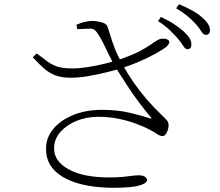

<svg xmlns="http://www.w3.org/2000/svg" viewBox="-20 -844 1040 909"><path d="M867 -611Q857 -611 847 -627.5Q837 -644 820 -664Q804 -682 782 -703Q760 -724 728 -744L742 -764Q780 -746 806 -728.5Q832 -711 850 -695Q869 -677 877.5 -663Q886 -649 886 -633Q886 -622 881 -616.5Q876 -611 867 -611ZM515 45Q456 45 399.5 35.5Q343 26 297.5 4.5Q252 -17 225 -52.5Q198 -88 198 -140Q198 -193 233 -234.5Q268 -276 328 -300Q388 -324 462 -324Q536 -324 594.5 -310Q653 -296 689 -284Q702 -280 694 -289Q664 -324 635.5 -362.5Q607 -401 580 -442.5Q553 -484 526 -527Q509 -557 495 -586Q481 -615 468 -641.5Q455 -668 440 -689Q427 -709 408 -708.5Q389 -708 346 -706L342 -727Q368 -738 386.5 -741.5Q405 -745 416 -745Q437 -745 460.5 -738.5Q484 -732 488 -720Q495 -701 503 -674Q511 -647 524 -613.5Q537 -580 559 -541Q582 -498 611 -456Q640 -414 674 -374.5Q708 -335 745 -300Q763 -283 770 -274.5Q777 -266 778 -255Q779 -243 775 -230Q771 -217 764.5 -208.5Q758 -200 750 -200Q737 -200 725.5 -208.5Q714 -217 694 -227Q663 -244 624 -258.5Q585 -273 540 -282Q495 -291 445 -291Q388 -291 340.5 -271Q293 -251 264.5 -217.5Q236 -184 236 -141Q236 -80 305.5 -42Q375 -4 496 -4Q536 -4 561 -6.5Q586 -9 603.5 -11.5Q621 -14 637 -14Q656 -14 666 -7.5Q676 -1 676 8Q676 24 639 34.5Q602 45 515 45ZM314 -476Q273 -476 244 -486.5Q215 -497 190 -518.5Q165 -540 135 -573L154 -591Q184 -568 206 -552Q228 -536 254 -528Q280 -520 321 -520Q353 -520 393 -526Q433 -532 472 -541.5Q511 -551 539 -560Q601 -581 636 -599Q671 -617 690.5 -631Q710 -645 726 -654Q739 -662 755.5 -661Q772 -660 779 -652Q784 -645 779.5 -637Q775 -629 766 -621Q750 -609 718 -591Q686 -573 644 -554.5Q602 -536 555 -521Q526 -512 483.5 -501.5Q441 -491 396.5 -483.5Q352 -476 314 -476ZM955 -679Q943 -679 933.5 -695Q924 -711 907 -730Q889 -750 868 -767.5Q847 -785 814 -805L828 -824Q865 -808 892 -793Q919 -778 935 -763Q956 -745 965 -730.5Q974 -716 974 -701Q974 -690 969 -684.5Q964 -679 955 -679Z"/></svg>

Font: Noto Serif SC ExtraLight ExtraLight
Style: Regular
Weight: 250
Version: Version 2.002-H1;hotconv 1.1.0;makeotfexe 2.6.0